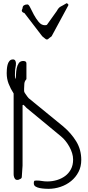

<svg xmlns="http://www.w3.org/2000/svg" viewBox="-20 -1197 560 1217"><path d="M194.3 -35.2Q194.3 -40 194.8 -43.9Q195.3 -47.9 199.2 -51.8Q201.2 -51.8 205.6 -52.2Q210 -52.7 211.9 -52.7Q229.5 -52.7 245.6 -49.8Q261.7 -46.9 279.3 -46.9Q311.5 -46.9 340.8 -55.7Q370.1 -64.5 393.1 -81.5Q416 -98.6 429.7 -124.5Q443.4 -150.4 443.4 -185.5Q443.4 -206.1 437 -226.6Q430.7 -247.1 419.9 -266.6Q409.2 -286.1 395.5 -303.2Q381.8 -320.3 366.2 -333L147.5 -513.7Q145.5 -516.6 138.2 -523.9Q130.9 -531.2 127 -533.2L126 -531.2Q125 -531.2 124 -531.2H123V-147.5L118.2 -76.2Q118.2 -67.4 109.4 -63Q100.6 -58.6 94.7 -56.6Q83 -55.7 77.6 -60.5Q72.3 -65.4 69.3 -74.2Q66.4 -83 66.4 -92.8Q66.4 -102.5 66.4 -109.4V-604.5Q46.9 -634.8 34.7 -666Q22.5 -697.3 22.5 -733.4Q22.5 -742.2 23.4 -756.8Q24.4 -771.5 27.8 -785.6Q31.2 -799.8 39.6 -810.1Q47.9 -820.3 62.5 -820.3Q72.3 -820.3 76.7 -812.5Q81.1 -804.7 81.1 -795.9Q81.1 -781.2 78.1 -768.6Q75.2 -755.9 75.2 -741.2Q75.2 -732.4 74.7 -718.8Q74.2 -705.1 80.1 -695.3Q81.1 -707 81.5 -726.6Q82 -746.1 85.9 -764.6Q89.8 -783.2 99.1 -796.9Q108.4 -810.5 127.9 -810.5Q135.7 -810.5 141.6 -807.1Q147.5 -803.7 147.5 -794.9V-695.3Q135.7 -682.6 134.3 -666.5Q132.8 -650.4 132.8 -634.8V-622.1Q132.8 -619.1 133.8 -614.3Q134.8 -611.3 138.2 -606.4Q141.6 -601.6 146 -595.2Q150.4 -588.9 154.3 -583.5Q158.2 -578.1 161.1 -575.2L380.9 -395.5Q430.7 -353.5 462.9 -301.3Q495.1 -249 495.1 -183.6Q495.1 -140.6 477.5 -106.9Q460 -73.2 430.7 -49.3Q401.4 -25.4 363.8 -12.7Q326.2 0 286.1 0Q278.3 0 262.7 -1Q247.1 -2 231.9 -4.9Q216.8 -7.8 205.6 -14.6Q194.3 -21.5 194.3 -35.2ZM264.6 -1037.1Q269.5 -1037.1 273.9 -1038.1Q278.3 -1039.1 281.2 -1044.9L339.8 -1127Q346.7 -1139.6 352.1 -1145.5Q357.4 -1151.4 364.3 -1155.3Q371.1 -1159.2 379.9 -1163.6Q388.7 -1168 402.3 -1176.8Q404.3 -1176.8 408.2 -1173.8Q412.1 -1170.9 413.1 -1168.9V-1166V-1163.1L307.6 -967.8Q307.6 -966.8 304.2 -964.4Q300.8 -961.9 296.4 -959Q292 -956.1 288.1 -952.1Q284.2 -948.2 281.2 -947.3H278.3H272.5Q270.5 -948.2 266.6 -951.7Q262.7 -955.1 258.8 -958Q254.9 -960.9 251.5 -963.9Q248 -966.8 247.1 -967.8L134.8 -1114.3Q124 -1117.2 120.6 -1122.6Q117.2 -1127.9 118.2 -1132.3Q119.1 -1136.7 121.1 -1140.1Q123 -1143.6 123 -1144.5Q123 -1157.2 131.8 -1163.1Q140.6 -1168.9 154.3 -1168.9Q162.1 -1168.9 171.9 -1148.4Q181.6 -1127.9 194.8 -1103.5Q208 -1079.1 225.1 -1058.1Q242.2 -1037.1 264.6 -1037.1Z"/></svg>

Font: Cedarville Cursive
Style: Regular
Weight: 400
Designer: Kimberly Geswein
Foundry: Kimberly Geswein
Version: Version 1.001 2010